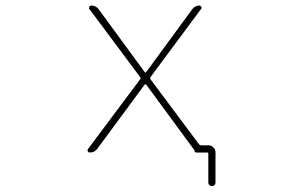

<svg xmlns="http://www.w3.org/2000/svg" viewBox="-20 -545 1040 680"><path d="M717.8 102.5V0Q717.8 -4.9 713.9 -4.9H675.8Q668.9 -4.9 668.9 -11.7Q668.9 -12.7 668 -13.7L498 -245.1Q497.1 -246.1 495.1 -246.1Q493.2 -246.1 492.2 -245.1L324.2 -17.6Q314.5 -4.9 298.8 -4.9Q293.9 -4.9 291 -8.8Q290 -10.7 290 -12.7Q290 -14.6 292 -17.6L476.6 -264.6Q479.5 -267.6 476.6 -271.5L296.9 -512.7Q293.9 -516.6 296.4 -521Q298.8 -525.4 303.7 -525.4Q319.3 -525.4 329.1 -512.7L492.2 -290Q493.2 -288.1 495.1 -288.1Q497.1 -288.1 498 -290L661.1 -512.7Q670.9 -525.4 686.5 -525.4Q690.4 -525.4 692.9 -521Q695.3 -516.6 692.4 -513.7L512.7 -271.5Q510.7 -267.6 512.7 -264.6L685.5 -33.2Q688.5 -30.3 692.4 -30.3H718.8Q728.5 -30.3 735.8 -22.9Q743.2 -15.6 743.2 -5.9V102.5Q743.2 107.4 739.3 110.8Q735.4 114.3 730.5 114.3Q725.6 114.3 721.7 110.8Q717.8 107.4 717.8 102.5Z"/></svg>

Font: Rounded Mgen+ 1m thin
Style: Regular
Weight: 100
Designer: [Source Han Sans]
Ryoko NISHIZUKA  (kana & ideographs); Paul D. Hunt (Latin, Greek & Cyrillic); Wenlong ZHANG  (bopomofo
Version: Version 1.059.20150602